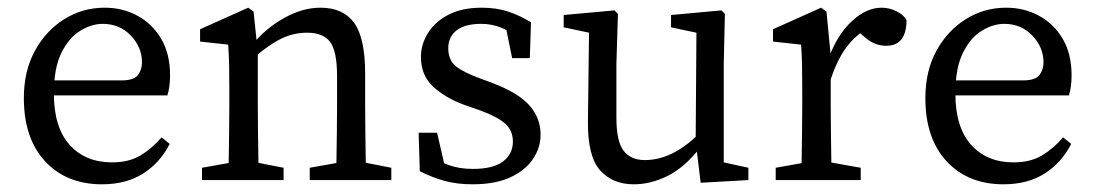

<svg xmlns="http://www.w3.org/2000/svg" viewBox="-20 -468 2851 499"><path d="M245 11Q153 11 97.5 -48.5Q42 -108 42 -213Q42 -284 71 -336.5Q100 -389 147.5 -418.5Q195 -448 252 -448Q299 -448 337.5 -427Q376 -406 399 -367Q422 -328 422 -272Q422 -256 420 -242.5Q418 -229 415 -220H76V-259H295Q328 -259 338.5 -273Q349 -287 349 -306Q349 -345 320 -375.5Q291 -406 247 -406Q218 -406 188.5 -388Q159 -370 139.5 -330.5Q120 -291 120 -225Q120 -137 161 -91.5Q202 -46 271 -46Q315 -46 345 -64Q375 -82 400 -111L421 -94Q396 -45 352 -17Q308 11 245 11Z M853 0Q854 -21 854.5 -55Q855 -89 855.5 -126.5Q856 -164 856 -193V-270Q856 -335 838 -359Q820 -383 778 -383Q744 -383 713 -368.5Q682 -354 642 -320L630 -353H637Q670 -394 718 -421Q766 -448 813 -448Q872 -448 900.5 -408.5Q929 -369 929 -277V-193Q929 -164 929.5 -126.5Q930 -89 930.5 -55Q931 -21 932 0ZM505 0V-32L606 -50H625L717 -32V0ZM573 0Q574 -21 574.5 -55.5Q575 -90 575.5 -127.5Q576 -165 576 -193V-236Q576 -274 575.5 -299Q575 -324 573 -352L500 -360V-392L625 -448L639 -438L650 -332V-193Q650 -165 650.5 -127.5Q651 -90 651.5 -55.5Q652 -21 652 0ZM785 0V-32L886 -50H905L997 -32V0Z M1208 11Q1169 11 1137 2.5Q1105 -6 1071 -23L1068 -123H1116L1141 -14L1096 -35V-67Q1120 -48 1147.5 -38.5Q1175 -29 1209 -29Q1262 -29 1287.5 -48.5Q1313 -68 1313 -100Q1313 -129 1292.5 -147Q1272 -165 1228 -181L1185 -196Q1135 -215 1104.5 -244Q1074 -273 1074 -320Q1074 -353 1092.5 -382.5Q1111 -412 1146 -430Q1181 -448 1232 -448Q1270 -448 1300.5 -438Q1331 -428 1360 -410L1357 -317H1311L1292 -410L1325 -395V-371Q1281 -406 1231 -406Q1188 -406 1166.5 -389Q1145 -372 1145 -343Q1145 -312 1164.5 -296Q1184 -280 1231 -263L1258 -253Q1327 -227 1356 -194Q1385 -161 1385 -118Q1385 -84 1365 -54.5Q1345 -25 1306 -7Q1267 11 1208 11Z M1627 11Q1572 11 1539.5 -25.5Q1507 -62 1508 -153L1511 -396L1530 -379L1445 -397V-429L1577 -441L1586 -432L1582 -303V-162Q1582 -101 1600.5 -76.5Q1619 -52 1656 -52Q1728 -52 1797 -121L1811 -81H1797Q1758 -32 1714.5 -10.5Q1671 11 1627 11ZM1801 7 1788 -100 1790 -383 1724 -397V-429L1855 -441L1864 -432L1861 -303V-46L1925 -32V0Z M1996 0V-32L2097 -50H2116L2217 -32V0ZM2062 0Q2063 -21 2063.5 -55.5Q2064 -90 2064.5 -127.5Q2065 -165 2065 -193V-236Q2065 -274 2064.5 -299Q2064 -324 2062 -352L1989 -360V-392L2114 -448L2128 -438L2139 -323V-193Q2139 -165 2139.5 -127.5Q2140 -90 2140.5 -55.5Q2141 -21 2141 0ZM2137 -255 2125 -318H2134Q2157 -379 2194.5 -413.5Q2232 -448 2271 -448Q2291 -448 2309.5 -439Q2328 -430 2336 -416Q2336 -349 2283 -349Q2253 -349 2228 -371L2203 -392L2248 -402Q2205 -380 2179 -344Q2153 -308 2137 -255Z M2588 11Q2496 11 2440.5 -48.5Q2385 -108 2385 -213Q2385 -284 2414 -336.5Q2443 -389 2490.5 -418.5Q2538 -448 2595 -448Q2642 -448 2680.5 -427Q2719 -406 2742 -367Q2765 -328 2765 -272Q2765 -256 2763 -242.5Q2761 -229 2758 -220H2419V-259H2638Q2671 -259 2681.5 -273Q2692 -287 2692 -306Q2692 -345 2663 -375.5Q2634 -406 2590 -406Q2561 -406 2531.5 -388Q2502 -370 2482.5 -330.5Q2463 -291 2463 -225Q2463 -137 2504 -91.5Q2545 -46 2614 -46Q2658 -46 2688 -64Q2718 -82 2743 -111L2764 -94Q2739 -45 2695 -17Q2651 11 2588 11Z"/></svg>

Font: Lisu Bosa ExtraLight
Style: Regular
Weight: 200
Designer: David Morse, Annie Olsen, Victor Gaultney, Frank Grießhammer (Latin)
Foundry: SIL International
Version: Version 2.000